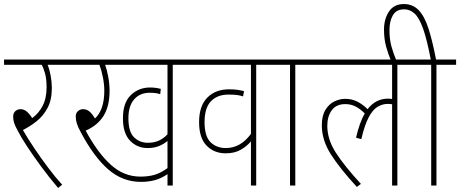

<svg xmlns="http://www.w3.org/2000/svg" viewBox="-20 -916 2272 948"><path d="M287 -4 267 12Q221 -42 181.5 -96Q142 -150 112.5 -195Q83 -240 68 -270Q54 -295 49.5 -310Q45 -325 45 -340Q45 -358 56 -367.5Q67 -377 81 -377Q97 -377 110.5 -366.5Q124 -356 139 -333Q170 -355 190 -392.5Q210 -430 210 -484Q210 -526 202.5 -553Q195 -580 186 -596H0V-622H322V-596H215Q224 -575 230 -543Q236 -511 236 -482Q236 -423 215 -383.5Q194 -344 161.5 -318Q129 -292 93 -274Q119 -229 151.5 -181Q184 -133 218.5 -87Q253 -41 287 -4Z M833 -596V0H807V-56Q776 -35 744.5 -26.5Q713 -18 676 -18Q585 -18 514 -80Q443 -142 379 -263Q365 -288 359.5 -306Q354 -324 354 -340Q354 -358 365 -367.5Q376 -377 390 -377Q407 -377 420.5 -366.5Q434 -356 449 -331Q495 -374 495 -468Q495 -499 488 -534.5Q481 -570 471 -596H309V-622H929V-596ZM710 -211Q742 -211 766 -222.5Q790 -234 807 -253V-596H499Q508 -572 514.5 -536.5Q521 -501 521 -467Q521 -391 491 -343.5Q461 -296 403 -271Q461 -163 526 -103.5Q591 -44 673 -44Q713 -44 743.5 -53Q774 -62 807 -86V-220Q788 -204 764 -194.5Q740 -185 709 -185Q657 -185 622 -221.5Q587 -258 587 -332Q587 -409 626 -446.5Q665 -484 721 -484Q749 -484 774 -477L771 -451Q759 -455 747 -456.5Q735 -458 719 -458Q671 -458 642.5 -425.5Q614 -393 614 -332Q614 -265 642 -238Q670 -211 710 -211Z M1342 -596H1245V0H1219V-218Q1200 -195 1169.5 -177Q1139 -159 1094 -159Q1037 -159 1000 -197Q963 -235 963 -313Q963 -393 1003.5 -434Q1044 -475 1111 -475Q1135 -475 1152 -472.5Q1169 -470 1185 -466L1180 -440Q1166 -445 1149 -447Q1132 -449 1108 -449Q1053 -449 1021.5 -416Q990 -383 990 -313Q990 -243 1019.5 -214Q1049 -185 1095 -185Q1168 -185 1219 -255V-596H916V-622H1342Z M1438 -596V0H1412V-596H1329V-622H1535V-596Z M1522 -596V-622H2039V-596H1942V0H1916V-401Q1907 -403 1895 -403Q1868 -403 1844 -388.5Q1820 -374 1800 -336Q1780 -298 1764 -229L1738 -236Q1755 -311 1781 -356Q1758 -379 1735 -390.5Q1712 -402 1685 -402Q1640 -402 1618 -371.5Q1596 -341 1596 -295Q1596 -228 1638 -162.5Q1680 -97 1762 -8L1742 7Q1659 -83 1614 -153.5Q1569 -224 1569 -297Q1569 -345 1587 -374Q1605 -403 1631.5 -415.5Q1658 -428 1684 -428Q1718 -428 1745 -414Q1772 -400 1795 -377Q1835 -429 1896 -429Q1906 -429 1916 -427V-596Z M1911 -615Q1897 -648 1886.5 -686Q1876 -724 1876 -770Q1876 -822 1900.5 -859Q1925 -896 1974 -896Q2018 -896 2047 -866Q2076 -836 2095.5 -775.5Q2115 -715 2133 -622H2232V-596H2135V0H2109V-596H2026V-622H2107Q2088 -721 2069 -774.5Q2050 -828 2027 -849Q2004 -870 1976 -870Q1937 -870 1920 -841Q1903 -812 1903 -768Q1903 -722 1912.5 -687.5Q1922 -653 1938 -615Z"/></svg>

Font: Noto Sans Devanagari UI Condensed Thin
Style: Regular
Weight: 100
Width: 3
Designer: Jelle Bosma - Monotype Design Team
Foundry: Monotype Imaging Inc.
Version: Version 2.004; ttfautohint (v1.8.4.7-5d5b)